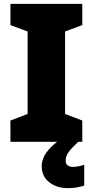

<svg xmlns="http://www.w3.org/2000/svg" viewBox="-20 -734 480 994"><path d="M406 0H34V-110L123 -144V-571L34 -604V-714H406V-604L317 -571V-144L406 -110ZM320 97Q320 115 330.5 122.5Q341 130 358 130Q371 130 388.5 126.5Q406 123 416 119V227Q400 232 379 236Q358 240 331 240Q274 240 235 209.5Q196 179 196 127Q196 104 206 80.5Q216 57 241 31Q266 5 310 -25L385 0Q351 32 335.5 53Q320 74 320 97Z"/></svg>

Font: Noto Sans Cham Black
Style: Regular
Weight: 900
Version: Version 2.002